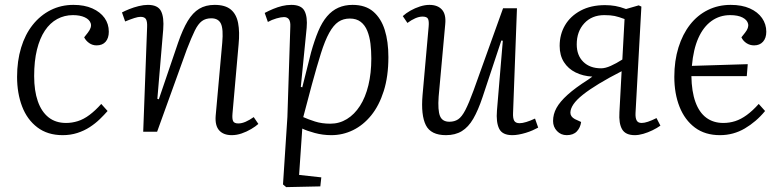

<svg xmlns="http://www.w3.org/2000/svg" viewBox="-20 -540 3207 787"><path d="M281 -520Q326 -520 358.5 -505.5Q391 -491 408.5 -466.5Q426 -442 426 -410Q426 -384 413 -369Q400 -354 376 -354Q359 -354 345.5 -363.5Q332 -373 325 -387L340 -406Q357 -428 352 -444Q347 -460 327.5 -469Q308 -478 279 -478Q244 -478 214.5 -462Q185 -446 164 -414.5Q143 -383 131.5 -336.5Q120 -290 120 -228Q120 -168 135 -125Q150 -82 179 -59Q208 -36 251 -36Q275 -36 299 -43.5Q323 -51 347 -69Q371 -87 395 -114L421 -85Q407 -69 389 -51.5Q371 -34 348 -19Q325 -4 297 5Q269 14 237 14Q175 14 133 -18Q91 -50 70.5 -104Q50 -158 50 -225Q50 -290 66.5 -344.5Q83 -399 114 -438Q145 -477 187.5 -498.5Q230 -520 281 -520Z M1039 -32Q1028 -22 1009.5 -11Q991 0 970.5 7Q950 14 930 14Q896 14 878.5 -5.5Q861 -25 864 -65L891 -365Q896 -421 885.5 -443Q875 -465 846 -465Q823 -465 807.5 -453.5Q792 -442 778.5 -414.5Q765 -387 746 -338L624 0H567L583 -429Q584 -451 578.5 -461Q573 -471 556 -471Q546 -471 530.5 -466Q515 -461 493 -452L480 -489Q491 -495 509.5 -502.5Q528 -510 548.5 -515Q569 -520 586 -520Q627 -520 640 -494.5Q653 -469 649 -419L625 -135L631 -133L710 -365Q729 -420 749.5 -454Q770 -488 796.5 -504Q823 -520 860 -520Q903 -520 926 -501Q949 -482 956 -445.5Q963 -409 958 -358L933 -75Q931 -53 935.5 -43.5Q940 -34 957 -34Q971 -34 987 -41Q1003 -48 1020 -60Z M1170 -431Q1171 -451 1164.5 -460.5Q1158 -470 1144 -470Q1132 -470 1113 -464.5Q1094 -459 1078 -450L1065 -487Q1082 -496 1100 -503.5Q1118 -511 1136.5 -515.5Q1155 -520 1174 -520Q1215 -520 1228 -495.5Q1241 -471 1237 -426L1213 -184L1219 -182L1255 -325Q1269 -375 1284.5 -412Q1300 -449 1320.5 -473Q1341 -497 1367 -508.5Q1393 -520 1425 -520Q1478 -520 1510 -492.5Q1542 -465 1557 -417.5Q1572 -370 1572 -306Q1572 -227 1553 -167Q1534 -107 1501.5 -67Q1469 -27 1427 -6.5Q1385 14 1338 14Q1303 14 1270 5Q1237 -4 1219 -13L1206 177L1297 187L1293 224L1153 227L1140 216L1158 -60ZM1414 -464Q1387 -464 1367 -450.5Q1347 -437 1329.5 -405.5Q1312 -374 1295.5 -321.5Q1279 -269 1258 -192L1223 -60Q1243 -51 1271 -42Q1299 -33 1334 -33Q1371 -33 1402 -52Q1433 -71 1455.5 -106Q1478 -141 1490 -190.5Q1502 -240 1502 -300Q1502 -332 1498.5 -361Q1495 -390 1485.5 -413.5Q1476 -437 1458.5 -450.5Q1441 -464 1414 -464Z M1631 -474Q1644 -486 1662.5 -496.5Q1681 -507 1701.5 -513.5Q1722 -520 1740 -520Q1774 -520 1791.5 -500.5Q1809 -481 1805 -441L1778 -144Q1774 -88 1783.5 -64.5Q1793 -41 1822 -41Q1843 -41 1858 -51Q1873 -61 1887.5 -89Q1902 -117 1921 -169L2042 -506H2099L2083 -77Q2082 -56 2087.5 -45.5Q2093 -35 2110 -35Q2121 -35 2137.5 -40Q2154 -45 2173 -54L2186 -17Q2177 -12 2163.5 -6Q2150 0 2135 4.5Q2120 9 2106 11.5Q2092 14 2080 14Q2039 14 2026 -12.5Q2013 -39 2017 -87L2041 -373L2035 -374L1958 -142Q1940 -88 1920 -53.5Q1900 -19 1873 -2.5Q1846 14 1808 14Q1746 14 1725.5 -27Q1705 -68 1712 -150L1737 -431Q1739 -453 1734.5 -462.5Q1730 -472 1712 -472Q1698 -472 1682 -465Q1666 -458 1650 -446Z M2528 -248Q2475 -221 2435.5 -197Q2396 -173 2369.5 -152Q2343 -131 2330.5 -112.5Q2318 -94 2318 -78Q2318 -70 2322.5 -63.5Q2327 -57 2336 -52L2362 -40Q2359 -17 2344.5 -1.5Q2330 14 2303 14Q2279 14 2263 -3Q2247 -20 2247 -44Q2247 -72 2261 -97.5Q2275 -123 2306.5 -151.5Q2338 -180 2390 -213L2408 -226Q2370 -228 2339.5 -243Q2309 -258 2291.5 -285.5Q2274 -313 2274 -352Q2274 -399 2296 -436.5Q2318 -474 2360 -496.5Q2402 -519 2460 -519Q2482 -519 2502 -515.5Q2522 -512 2546 -503L2598 -518L2609 -513L2585 -77Q2584 -57 2589.5 -46.5Q2595 -36 2610 -36Q2621 -36 2636 -41Q2651 -46 2671 -56L2687 -25Q2673 -15 2654.5 -6Q2636 3 2617 8.5Q2598 14 2582 14Q2544 14 2530 -10Q2516 -34 2519 -80ZM2540 -462Q2516 -471 2499.5 -474.5Q2483 -478 2457 -478Q2406 -478 2375 -444.5Q2344 -411 2344 -358Q2344 -313 2371 -286.5Q2398 -260 2444 -260Q2461 -260 2483.5 -270Q2506 -280 2531 -296Z M2975 -520Q3021 -520 3053.5 -505.5Q3086 -491 3103.5 -466Q3121 -441 3121 -410Q3121 -384 3107.5 -369Q3094 -354 3071 -354Q3054 -354 3040 -363Q3026 -372 3019 -387L3034 -406Q3050 -426 3046.5 -442Q3043 -458 3024 -468Q3005 -478 2973 -478Q2930 -478 2896.5 -454Q2863 -430 2842.5 -384Q2822 -338 2816 -270L3045 -277L3041 -228H2814Q2815 -165 2830.5 -122Q2846 -79 2875 -57.5Q2904 -36 2945 -36Q2970 -36 2993.5 -43.5Q3017 -51 3041 -68.5Q3065 -86 3090 -114L3116 -85Q3098 -63 3077 -45Q3056 -27 3033 -13.5Q3010 0 2984.5 7Q2959 14 2931 14Q2870 14 2828.5 -17Q2787 -48 2765.5 -102Q2744 -156 2744 -225Q2744 -291 2761 -345.5Q2778 -400 2808.5 -439Q2839 -478 2881.5 -499Q2924 -520 2975 -520Z"/></svg>

Font: Literata 24pt Light
Style: Italic
Weight: 300
Italic angle: -2°
Designer: Latin by Veronika Burian and Jose Scaglione. Greek by Irene Vlachou. Cyrillic by Vera Evstafieva
Foundry: TypeTogether
Version: Version 3.103;gftools[0.9.29]